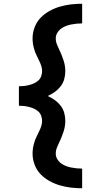

<svg xmlns="http://www.w3.org/2000/svg" viewBox="-20 -853 540 1026"><path d="M419 153Q389 153 359 149.5Q329 146 300 137.5Q271 129 244 114Q217 99 196.5 77.5Q176 56 165 27Q154 -2 154 -32Q154 -48 156.5 -63Q159 -78 163.5 -92.5Q168 -107 174.5 -121Q181 -135 188 -149Q195 -163 200 -177.5Q205 -192 205 -207Q205 -221 200 -234.5Q195 -248 184.5 -257.5Q174 -267 161.5 -272.5Q149 -278 135.5 -281.5Q122 -285 108.5 -286.5Q95 -288 81 -288V-314V-392Q95 -392 108.5 -393.5Q122 -395 135.5 -398.5Q149 -402 161.5 -407.5Q174 -413 184.5 -422.5Q195 -432 200 -445.5Q205 -459 205 -473Q205 -488 200 -502.5Q195 -517 188 -531Q181 -545 174.5 -559Q168 -573 163.5 -587.5Q159 -602 156.5 -617Q154 -632 154 -648Q154 -678 165 -707Q176 -736 196.5 -757.5Q217 -779 244 -794Q271 -809 300 -817.5Q329 -826 359 -829.5Q389 -833 419 -833V-728Q404 -728 389 -726.5Q374 -725 359.5 -722Q345 -719 331 -713.5Q317 -708 305 -699Q293 -690 285.5 -676.5Q278 -663 278 -648Q278 -631 284.5 -615Q291 -599 298 -584V-583H299Q311 -557 320 -529Q329 -501 329 -473Q329 -451 323 -429.5Q317 -408 303.5 -391Q290 -374 272.5 -361.5Q255 -349 235 -340Q255 -331 272.5 -318.5Q290 -306 303.5 -289Q317 -272 323 -250.5Q329 -229 329 -207Q329 -179 320 -151Q311 -123 299 -97H298V-96Q291 -81 284.5 -65Q278 -49 278 -32Q278 -17 285.5 -3.5Q293 10 305 19Q317 28 331 33.5Q345 39 359.5 42Q374 45 389 46.5Q404 48 419 48Z"/></svg>

Font: Iosevka Slab Extrabold
Style: Regular
Weight: 800
Monospace: yes
Designer: Belleve Invis
Foundry: Belleve Invis
Version: Version 11.1.1; ttfautohint (v1.8.3)